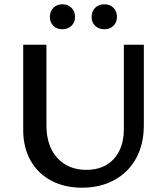

<svg xmlns="http://www.w3.org/2000/svg" viewBox="-20 -866 774 893"><path d="M212 -787Q212 -813 228 -829.5Q244 -846 270 -846Q296 -846 312.5 -829.5Q329 -813 329 -787Q329 -762 312.5 -746Q296 -730 270 -730Q244 -730 228 -746Q212 -762 212 -787ZM406 -787Q406 -813 422.5 -829.5Q439 -846 466 -846Q492 -846 508 -829.5Q524 -813 524 -787Q524 -762 507.5 -746Q491 -730 466 -730Q439 -730 422.5 -746Q406 -762 406 -787ZM88 -261V-658H196V-283Q196 -187 246.5 -131.5Q297 -76 382 -76Q463 -76 509.5 -127Q556 -178 556 -265V-658H649V-283Q649 -196 613.5 -130.5Q578 -65 512.5 -29Q447 7 361 7Q280 7 218 -26Q156 -59 122 -119.5Q88 -180 88 -261Z"/></svg>

Font: Ysabeau Infant Semibold
Style: Regular
Weight: 600
Designer: Christian Thalmann (Catharsis Fonts)
Version: Version 0.003